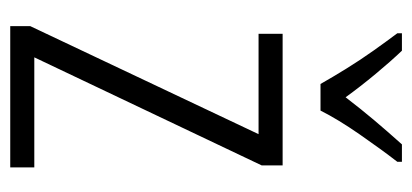

<svg xmlns="http://www.w3.org/2000/svg" viewBox="-235 -570 805 375"><g transform="rotate(90 167.5 -382.5)"><path d="M307 0H31V-39L242 -485H46V-532H303V-491L92 -47H307ZM144 -606Q131 -629 114 -656.5Q97 -684 78.5 -710Q60 -736 45 -756V-765H79Q100 -743 124.5 -713.5Q149 -684 170 -655Q193 -685 214.5 -710.5Q236 -736 262 -765H296V-756Q272 -725 242.5 -682.5Q213 -640 196 -606Z"/></g></svg>

Font: Noto Sans Gujarati UI Condensed Light
Style: Regular
Weight: 300
Width: 3
Designer: Jelle Bosma - Monotype Design Team, Universal Thirst
Foundry: Monotype Imaging Inc.
Version: Version 2.106; ttfautohint (v1.8.4.7-5d5b)